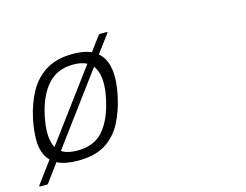

<svg xmlns="http://www.w3.org/2000/svg" viewBox="-98 -674 1139 889"><g transform="rotate(-15 471.5 -229.5)"><path d="M194 6Q133 6 97.5 -12Q62 -30 46 -62.5Q30 -95 30.5 -139Q31 -183 42 -237Q57 -307 87.5 -361.5Q118 -416 169 -447Q220 -478 296 -478Q373 -478 410.5 -447Q448 -416 455.5 -361.5Q463 -307 448 -237Q433 -166 404 -111Q375 -56 325 -25Q275 6 194 6ZM203 -40Q285 -40 328.5 -91.5Q372 -143 392 -236Q412 -329 387 -379.5Q362 -430 286 -430Q210 -430 164 -379.5Q118 -329 98 -236Q78 -142 100 -91Q122 -40 203 -40ZM33 70Q32 73 29.5 74.5Q27 76 24 76H-9Q-11 76 -10.5 74Q-10 72 -9 69L435 -530Q437 -533 439.5 -534Q442 -535 444 -535H476Q479 -535 478.5 -533.5Q478 -532 474 -526Z"/></g></svg>

Font: Glory Thin Light
Style: Italic
Weight: 300
Italic angle: -12°
Version: Version 1.011